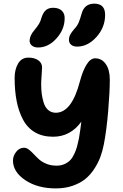

<svg xmlns="http://www.w3.org/2000/svg" viewBox="-20 -1070 679 1063"><path d="M407.2 -812Q385.7 -812 373.8 -822.3Q361.8 -832.5 361.8 -849.1Q361.8 -865.2 368.7 -878.2Q375.5 -891.1 391.1 -909.2Q407.7 -926.8 415.5 -945.1Q423.3 -963.4 432.1 -995.1Q447.3 -1049.8 502 -1049.8Q562 -1049.8 562 -987.8Q562 -918.9 514.2 -865.5Q466.3 -812 407.2 -812ZM190.9 -807.1Q168.9 -807.1 156 -818.1Q143.1 -829.1 144 -847.2Q145.5 -874.5 170.9 -903.8Q187.5 -923.8 196 -938Q204.6 -952.1 210 -973.1Q219.7 -1002.4 234.9 -1014.6Q250 -1026.9 274.9 -1026.9Q304.7 -1026.9 322 -1011Q339.4 -995.1 337.9 -964.8Q336.4 -905.3 291.7 -856.2Q247.1 -807.1 190.9 -807.1ZM289.1 -26.9Q188 -26.9 119.9 -72.5Q51.8 -118.2 51.8 -181.2Q51.8 -207 69.6 -229.5Q87.4 -252 112.8 -252Q126.5 -252 139.9 -241.7Q153.3 -231.4 166.5 -217Q179.7 -202.6 195.8 -188Q211.9 -173.3 237.1 -163.1Q262.2 -152.8 293 -152.8Q317.4 -152.8 336.7 -161.4Q356 -169.9 368.7 -183.1Q381.3 -196.3 391.1 -217.3Q400.9 -238.3 406.2 -257.6Q411.6 -276.9 417 -303.2Q425.8 -356 430.2 -396Q369.6 -313 273.9 -313Q215.8 -313 173.8 -337.4Q131.8 -361.8 107.7 -407.2Q83.5 -452.6 72.3 -509.8Q61 -566.9 61 -639.2Q61 -685.5 80.3 -718.3Q99.6 -751 137.2 -751Q171.4 -751 192.1 -736.1Q212.9 -721.2 212.9 -696.8Q212.9 -685.1 210.4 -653.1Q208 -621.1 208 -603Q208 -575.2 210.9 -551.5Q213.9 -527.8 221.7 -502Q229.5 -476.1 246.8 -460.9Q264.2 -445.8 289.1 -445.8Q377.4 -445.8 422.9 -621.1Q437.5 -676.8 459 -711.9Q480.5 -747.1 506.8 -747.1Q543.5 -747.1 565.7 -715.3Q587.9 -683.6 587.9 -629.9Q587.9 -562.5 578.9 -454.8Q569.8 -347.2 555.2 -272Q547.9 -234.4 535.9 -201.7Q523.9 -168.9 502.4 -135.7Q481 -102.5 452.6 -79.3Q424.3 -56.2 382.3 -41.5Q340.3 -26.9 289.1 -26.9Z"/></svg>

Font: Shantell Sans Bouncy
Style: Bold
Weight: 700
Designer: Stephen Nixon, Anya Danilova, Shantell Martin
Foundry: Arrow Type
Version: Version 1.006;[9816181b4]